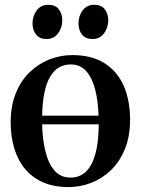

<svg xmlns="http://www.w3.org/2000/svg" viewBox="-20 -768 586 800"><path d="M265.5 11.5Q205 11.5 159.8 -8.2Q114.5 -28 84.5 -64Q54.5 -100 39.5 -149.5Q24.5 -199 24.5 -258Q24.5 -327.5 46 -380Q67.5 -432.5 104.2 -467.8Q141 -503 186.8 -520.8Q232.5 -538.5 281.5 -538.5Q363 -538.5 416.5 -504Q470 -469.5 496 -409Q522 -348.5 522 -269.5Q522 -200 500.5 -147.2Q479 -94.5 442.5 -59.2Q406 -24 360.2 -6.2Q314.5 11.5 265.5 11.5ZM274 -28Q311.5 -28 337.5 -52.2Q363.5 -76.5 377.2 -125.8Q391 -175 391.5 -250H155.5Q157 -188 169.2 -137.5Q181.5 -87 207 -57.5Q232.5 -28 274 -28ZM155.5 -286H390.5Q389 -346 376.8 -394.2Q364.5 -442.5 339.8 -471Q315 -499.5 274.5 -499.5Q218.5 -499.5 188.2 -447.2Q158 -395 155.5 -286ZM173.5 -605.5Q144.5 -605.5 130 -624.2Q115.5 -643 115.5 -670.5Q115.5 -701.5 133 -724.8Q150.5 -748 181 -748H182Q211 -748 225.2 -729.2Q239.5 -710.5 239.5 -683Q239.5 -653.5 222.2 -629.5Q205 -605.5 174 -605.5ZM365 -605.5Q336 -605.5 321.5 -624.2Q307 -643 307 -670.5Q307 -701.5 324.5 -724.8Q342 -748 372.5 -748H373.5Q402.5 -748 416.8 -729.2Q431 -710.5 431 -683Q431 -653.5 413.8 -629.5Q396.5 -605.5 366 -605.5Z"/></svg>

Font: Merriweather 96pt SemiBold
Style: Regular
Weight: 600
Version: Version 2.100